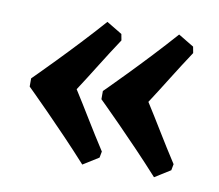

<svg xmlns="http://www.w3.org/2000/svg" viewBox="-52 -469 552 485"><g transform="rotate(10 224.5 -227.0)"><path d="M187 -44 227 -69 230 -85C198 -134 167 -187 140 -229C167 -270 198 -322 230 -370L227 -386L187 -410C114 -327 22 -236 22 -236V-215C22 -215 114 -125 187 -44ZM371 -44 411 -69 414 -85C382 -134 351 -187 324 -229C351 -270 382 -322 414 -370L411 -386L371 -410C298 -327 206 -236 206 -236V-215C206 -215 298 -125 371 -44Z"/></g></svg>

Font: Alegreya SC
Style: Bold
Weight: 700
Designer: Juan Pablo del Peral
Foundry: Huerta Tipografica
Version: Version 2.007;PS 002.007;hotconv 1.0.88;makeotf.lib2.5.64775